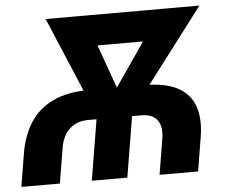

<svg xmlns="http://www.w3.org/2000/svg" viewBox="-52 -787 991 846"><g transform="rotate(-5 444.0 -364.0)"><path d="M8.8 0 33.2 -148.4Q46.4 -226.1 83 -282.2Q119.6 -338.4 183.6 -368.9Q247.6 -399.4 342.3 -399.4H588.9Q683.1 -399.4 737.3 -369.1Q791.5 -338.9 809.8 -282.7Q828.1 -226.6 814.9 -148.4L790.5 0H620.1L645.5 -154.3Q654.8 -209.5 633.8 -238.8Q612.8 -268.1 562.5 -268.1H328.1Q277.8 -268.1 245.6 -238.8Q213.4 -209.5 204.6 -154.3L179.2 0ZM320.3 0 374 -324.2H531.2L477.5 0ZM376 -263.2 179.7 -727.5H348.6L483.4 -351.1L459 -263.2ZM424.3 -263.2 435.1 -354 691.9 -727.5H859.9L507.3 -263.7ZM277.8 -591.8 300.3 -727.5H740.7L718.3 -591.8Z"/></g></svg>

Font: Inter 20pt ExtraBold
Style: Italic
Weight: 800
Italic angle: -9.3988°
Version: Version 4.001;git-66647c0bb